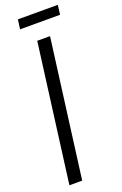

<svg xmlns="http://www.w3.org/2000/svg" viewBox="-174 -971 649 1020"><g transform="rotate(-20 150.0 -461.0)"><path d="M66.9 -868.2 74.2 -921.9H299.8L293 -868.2ZM204.1 -779.8 102.1 0H29.8L131.8 -779.8Z"/></g></svg>

Font: Cooper Hewitt
Style: Book Italic
Weight: 706
Designer: Village Type and Design LLC
Foundry: Cooper Hewitt Smithsonian Design Museum
Version: 1.000